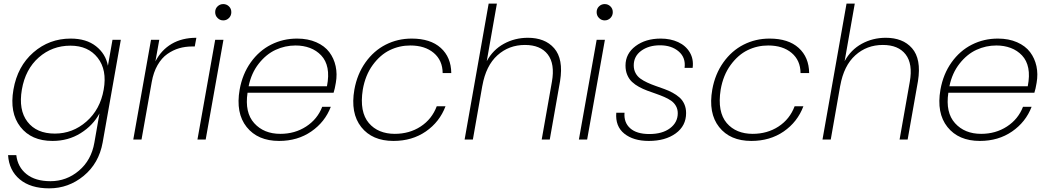

<svg xmlns="http://www.w3.org/2000/svg" viewBox="-20 -760 5715 1046"><path d="M53.2 -272Q75.2 -398.9 161.9 -474.4Q248.5 -549.8 365.2 -549.8Q450.2 -549.8 502.9 -508.3Q555.7 -466.8 567.9 -401.9L592.8 -543H638.2L539.1 17.1Q518.6 129.9 436 198Q353.5 266.1 248 266.1Q146.5 266.1 87.9 217.3Q29.3 168.5 23.9 85H68.8Q76.2 149.9 124.3 188.5Q172.4 227.1 254.9 227.1Q342.3 227.1 409.9 169.9Q477.5 112.8 494.1 17.1L522 -142.1Q486.8 -76.7 419.2 -34.4Q351.6 7.8 266.1 7.8Q150.9 7.8 91.1 -68.8Q31.2 -145.5 53.2 -272ZM544.9 -272Q564 -378.9 512.2 -445.1Q460.4 -511.2 363.8 -511.2Q264.2 -511.2 191.2 -447Q118.2 -382.8 99.1 -272Q80.1 -161.1 129.6 -96.7Q179.2 -32.2 278.8 -32.2Q376 -32.2 450.9 -97.9Q525.9 -163.6 544.9 -272Z M806.6 -313 751 0H706.1L802.7 -543H847.7L826.7 -425.8Q858.9 -487.8 915.3 -521Q971.7 -554.2 1049.8 -554.2L1041 -506.8H1026.9Q989.3 -506.8 955.8 -497.1Q922.4 -487.3 891.6 -465.8Q860.8 -444.3 838.4 -405.3Q815.9 -366.2 806.6 -313Z M1055.7 0 1152.3 -543H1197.3L1100.6 0ZM1227.3 -661.9Q1214.4 -648.9 1196.3 -648.9Q1178.2 -648.9 1165.3 -661.9Q1152.3 -674.8 1152.3 -693.8Q1152.3 -712.9 1165.3 -725.3Q1178.2 -737.8 1196.3 -737.8Q1214.4 -737.8 1227.3 -725.3Q1240.2 -712.9 1240.2 -693.8Q1240.2 -674.8 1227.3 -661.9Z M1590.3 -512.2Q1533.2 -512.2 1481.7 -488.5Q1430.2 -464.8 1389.6 -413.3Q1349.1 -361.8 1334.5 -290H1761.2Q1772.5 -347.2 1764.2 -388.9Q1755.9 -430.7 1730 -458Q1704.1 -485.4 1668.5 -498.8Q1632.8 -512.2 1590.3 -512.2ZM1782.2 -178.2Q1750.5 -95.2 1675.8 -43.7Q1601.1 7.8 1500.5 7.8Q1384.3 7.8 1323.7 -68.1Q1263.2 -144 1285.6 -272Q1300.8 -356.9 1346.2 -420.4Q1391.6 -483.9 1456.8 -516.8Q1522 -549.8 1598.6 -549.8Q1657.7 -549.8 1703.1 -529.8Q1748.5 -509.8 1773.9 -476.1Q1799.3 -442.4 1808.6 -399.4Q1817.9 -356.4 1809.6 -309.1Q1804.2 -275.9 1797.4 -254.9H1328.6Q1312.5 -147 1365 -88.9Q1417.5 -30.8 1507.3 -30.8Q1586.4 -30.8 1647.9 -70.8Q1709.5 -110.8 1735.4 -178.2Z M1910.6 -272Q1925.8 -356.4 1971.2 -420.2Q2016.6 -483.9 2081.5 -516.8Q2146.5 -549.8 2222.7 -549.8Q2325.2 -549.8 2381.3 -499Q2437.5 -448.2 2438.5 -361.8H2391.6Q2391.1 -431.2 2343 -471.7Q2294.9 -512.2 2215.3 -512.2Q2155.8 -512.2 2103.5 -486.8Q2051.3 -461.4 2010.7 -406Q1970.2 -350.6 1956.5 -272Q1946.8 -210.4 1955.3 -165Q1963.9 -119.6 1989.3 -89.8Q2014.6 -60.1 2050.5 -45.4Q2086.4 -30.8 2130.4 -30.8Q2210.4 -30.8 2271.7 -70.8Q2333 -110.8 2359.4 -181.2H2407.2Q2375 -95.7 2300 -43.9Q2225.1 7.8 2123.5 7.8Q2007.8 7.8 1948 -67.9Q1888.2 -143.6 1910.6 -272Z M2511.2 0 2642.1 -740.2H2687L2631.8 -426.8Q2665.5 -488.8 2725.1 -521.5Q2784.7 -554.2 2856 -554.2Q2901.4 -554.2 2937.5 -540.3Q2973.6 -526.4 2999 -497.3Q3024.4 -468.3 3032.7 -423.6Q3041 -378.9 3031.2 -317.9L2975.1 0H2931.2L2986.8 -314.9Q3003.9 -412.1 2964.1 -463.6Q2924.3 -515.1 2839.8 -515.1Q2752.4 -515.1 2689.9 -458.7Q2627.4 -402.3 2607.9 -293V-293.9L2556.2 0Z M3133.8 0 3230.5 -543H3275.4L3178.7 0ZM3305.4 -661.9Q3292.5 -648.9 3274.4 -648.9Q3256.3 -648.9 3243.4 -661.9Q3230.5 -674.8 3230.5 -693.8Q3230.5 -712.9 3243.4 -725.3Q3256.3 -737.8 3274.4 -737.8Q3292.5 -737.8 3305.4 -725.3Q3318.4 -712.9 3318.4 -693.8Q3318.4 -674.8 3305.4 -661.9Z M3717.8 -144Q3717.8 -74.2 3661.1 -33.2Q3604.5 7.8 3514.6 7.8Q3430.7 7.8 3381.1 -32Q3331.5 -71.8 3337.4 -146H3382.3Q3377.9 -92.8 3413.1 -61.3Q3448.2 -29.8 3517.6 -29.8Q3588.4 -29.8 3630.4 -61.5Q3672.4 -93.3 3672.4 -143.1Q3672.4 -165 3662.6 -182.4Q3652.8 -199.7 3636.5 -211.2Q3620.1 -222.7 3598.6 -231.9Q3577.1 -241.2 3553.7 -249.3Q3530.3 -257.3 3506.6 -266.1Q3482.9 -274.9 3461.4 -286.6Q3439.9 -298.3 3423.6 -313.5Q3407.2 -328.6 3397.5 -351.3Q3387.7 -374 3387.7 -402.8Q3387.7 -467.8 3442.4 -508.8Q3497.1 -549.8 3579.6 -549.8Q3632.8 -549.8 3674.6 -530.5Q3716.3 -511.2 3738 -474.4Q3759.8 -437.5 3753.4 -390.1H3709.5Q3716.8 -445.8 3677.7 -479.5Q3638.7 -513.2 3575.7 -513.2Q3514.2 -513.2 3473.4 -483.4Q3432.6 -453.6 3432.6 -403.8Q3432.6 -380.4 3442.4 -362.1Q3452.1 -343.8 3468.8 -331.8Q3485.4 -319.8 3506.6 -310.1Q3527.8 -300.3 3551.5 -292Q3575.2 -283.7 3598.9 -275.1Q3622.6 -266.6 3643.8 -255.1Q3665 -243.7 3681.6 -229.2Q3698.2 -214.8 3708 -193.1Q3717.8 -171.4 3717.8 -144Z M3860.4 -272Q3875.5 -356.4 3920.9 -420.2Q3966.3 -483.9 4031.2 -516.8Q4096.2 -549.8 4172.4 -549.8Q4274.9 -549.8 4331.1 -499Q4387.2 -448.2 4388.2 -361.8H4341.3Q4340.8 -431.2 4292.7 -471.7Q4244.6 -512.2 4165 -512.2Q4105.5 -512.2 4053.2 -486.8Q4001 -461.4 3960.4 -406Q3919.9 -350.6 3906.2 -272Q3896.5 -210.4 3905 -165Q3913.6 -119.6 3939 -89.8Q3964.4 -60.1 4000.2 -45.4Q4036.1 -30.8 4080.1 -30.8Q4160.2 -30.8 4221.4 -70.8Q4282.7 -110.8 4309.1 -181.2H4356.9Q4324.7 -95.7 4249.8 -43.9Q4174.8 7.8 4073.2 7.8Q3957.5 7.8 3897.7 -67.9Q3837.9 -143.6 3860.4 -272Z M4460.9 0 4591.8 -740.2H4636.7L4581.5 -426.8Q4615.2 -488.8 4674.8 -521.5Q4734.4 -554.2 4805.7 -554.2Q4851.1 -554.2 4887.2 -540.3Q4923.3 -526.4 4948.7 -497.3Q4974.1 -468.3 4982.4 -423.6Q4990.7 -378.9 4981 -317.9L4924.8 0H4880.9L4936.5 -314.9Q4953.6 -412.1 4913.8 -463.6Q4874 -515.1 4789.6 -515.1Q4702.1 -515.1 4639.6 -458.7Q4577.1 -402.3 4557.6 -293V-293.9L4505.9 0Z M5408.2 -512.2Q5351.1 -512.2 5299.6 -488.5Q5248 -464.8 5207.5 -413.3Q5167 -361.8 5152.3 -290H5579.1Q5590.3 -347.2 5582 -388.9Q5573.7 -430.7 5547.9 -458Q5522 -485.4 5486.3 -498.8Q5450.7 -512.2 5408.2 -512.2ZM5600.1 -178.2Q5568.4 -95.2 5493.7 -43.7Q5418.9 7.8 5318.4 7.8Q5202.1 7.8 5141.6 -68.1Q5081.1 -144 5103.5 -272Q5118.7 -356.9 5164.1 -420.4Q5209.5 -483.9 5274.7 -516.8Q5339.8 -549.8 5416.5 -549.8Q5475.6 -549.8 5521 -529.8Q5566.4 -509.8 5591.8 -476.1Q5617.2 -442.4 5626.5 -399.4Q5635.7 -356.4 5627.4 -309.1Q5622.1 -275.9 5615.2 -254.9H5146.5Q5130.4 -147 5182.9 -88.9Q5235.4 -30.8 5325.2 -30.8Q5404.3 -30.8 5465.8 -70.8Q5527.3 -110.8 5553.2 -178.2Z"/></svg>

Font: SVN-Poppins ExtraLight
Style: Italic
Weight: 200
Italic angle: -10°
Designer: Ninad Kale (Devanagari), Jonny Pinhorn (Latin)
Foundry: Indian Type Foundry
Version: Version 3.002 2017